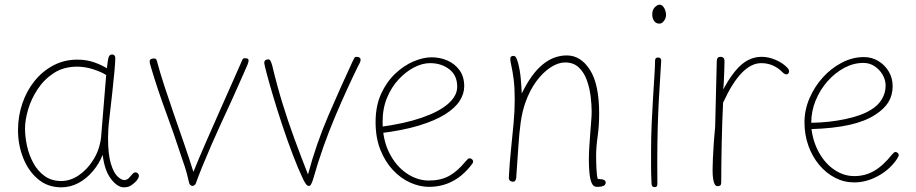

<svg xmlns="http://www.w3.org/2000/svg" viewBox="-20 -783 3918 821"><path d="M57 -226Q57 -286 75.5 -340.5Q94 -395 128 -437Q162 -479 208.5 -503.5Q255 -528 311 -528Q350 -528 382.5 -516.5Q415 -505 437 -491Q441 -529 445 -539.5Q449 -550 459 -550Q463 -550 466 -548.5Q469 -547 471 -543.5Q473 -540 473 -534Q473 -519 469.5 -479.5Q466 -440 460 -386Q454 -332 447 -271Q444 -246 443 -224.5Q442 -203 442 -193Q442 -123 454 -83.5Q466 -44 482.5 -28.5Q499 -13 512 -13Q524 -14 531.5 -22Q539 -30 545.5 -38Q552 -46 560 -46Q565 -46 569.5 -41.5Q574 -37 574 -32Q574 -25 569.5 -18Q565 -11 560 -6Q553 1 541 9.5Q529 18 510 18Q482 18 454.5 -18Q427 -54 419 -121Q404 -83 377 -51Q350 -19 315.5 -0.5Q281 18 242 18Q184 18 142.5 -17Q101 -52 79 -108Q57 -164 57 -226ZM412 -193 434 -462Q415 -475 379.5 -486.5Q344 -498 310 -498Q252 -498 210 -470.5Q168 -443 140.5 -401Q113 -359 100 -314Q87 -269 87 -234Q87 -198 95.5 -159Q104 -120 122.5 -86Q141 -52 170.5 -30.5Q200 -9 242 -9Q281 -9 317 -33.5Q353 -58 379 -99.5Q405 -141 412 -193Z M626 -494Q625 -499 622.5 -506.5Q620 -514 620 -520Q620 -526 623 -528.5Q626 -531 630.5 -532Q635 -533 637 -533Q642 -533 645.5 -531.5Q649 -530 651 -522Q664 -473 683.5 -413.5Q703 -354 725 -290.5Q747 -227 768.5 -165Q790 -103 807 -48Q830 -105 859.5 -172.5Q889 -240 919 -307.5Q949 -375 974 -431.5Q999 -488 1014 -522Q1016 -528 1018.5 -531Q1021 -534 1026 -534Q1033 -534 1036.5 -533Q1040 -532 1041.5 -529.5Q1043 -527 1043 -524Q1043 -518 1038 -505.5Q1033 -493 1020 -464.5Q1007 -436 982 -379Q975 -363 959.5 -329.5Q944 -296 924 -252.5Q904 -209 883.5 -162Q863 -115 845.5 -72Q828 -29 817 2Q816 5 813.5 7Q811 9 808.5 10.5Q806 12 803 12Q799 12 794 8Q789 4 787 -8Q780 -40 771.5 -66.5Q763 -93 753 -121Q722 -216 688 -308Q654 -400 626 -494Z M1110 -513Q1110 -519 1112 -522.5Q1114 -526 1118.5 -527.5Q1123 -529 1127 -529Q1133 -529 1136.5 -523Q1140 -517 1144 -503Q1165 -415 1188.5 -339Q1212 -263 1239 -189.5Q1266 -116 1297 -37Q1332 -168 1385.5 -292Q1439 -416 1488 -521Q1493 -531 1495.5 -535.5Q1498 -540 1505 -540Q1509 -540 1512.5 -539Q1516 -538 1519 -535Q1522 -532 1522 -527Q1522 -520 1517 -511.5Q1512 -503 1509 -496Q1488 -453 1463.5 -399.5Q1439 -346 1413 -284.5Q1387 -223 1363 -155.5Q1339 -88 1319 -17Q1316 -7 1311.5 2.5Q1307 12 1302 12Q1294 12 1288.5 4.5Q1283 -3 1277 -15Q1255 -61 1232 -121.5Q1209 -182 1187.5 -246.5Q1166 -311 1149 -368Q1132 -425 1121.5 -464.5Q1111 -504 1110 -513Z M1603 -213V-240Q1709 -254 1783 -279.5Q1857 -305 1896 -339Q1935 -373 1935 -412Q1935 -461 1901 -487Q1867 -513 1819 -513Q1786 -513 1751 -495Q1716 -477 1685 -444Q1654 -411 1635 -365Q1616 -319 1616 -262Q1616 -186 1644.5 -129.5Q1673 -73 1718.5 -42Q1764 -11 1814 -11Q1864 -11 1900 -30.5Q1936 -50 1970 -92Q1977 -100 1980.5 -103Q1984 -106 1987 -106Q1992 -106 1995.5 -104Q1999 -102 2001 -99Q2003 -96 2003 -92Q2003 -88 2000.5 -84.5Q1998 -81 1992 -73Q1967 -42 1939 -22.5Q1911 -3 1880 6.5Q1849 16 1814 16Q1775 16 1734.5 -2Q1694 -20 1660.5 -55.5Q1627 -91 1606.5 -142.5Q1586 -194 1586 -261Q1586 -330 1609.5 -381.5Q1633 -433 1670 -468Q1707 -503 1748.5 -520.5Q1790 -538 1826 -538Q1861 -538 1892.5 -524.5Q1924 -511 1944.5 -483.5Q1965 -456 1965 -414Q1965 -382 1945.5 -351.5Q1926 -321 1883 -294Q1840 -267 1771 -246Q1702 -225 1603 -213Z M2162 -530Q2162 -538 2165.5 -541Q2169 -544 2175 -544Q2183 -544 2187 -536.5Q2191 -529 2195 -515Q2204 -481 2207 -445Q2210 -409 2211 -383Q2251 -466 2299 -506Q2347 -546 2404 -546Q2463 -546 2502.5 -484.5Q2542 -423 2542 -298Q2542 -245 2535.5 -199.5Q2529 -154 2529 -116Q2529 -91 2530.5 -60.5Q2532 -30 2536 -18Q2556 -17 2563 -13.5Q2570 -10 2570 -2Q2570 4 2566 8Q2562 12 2554 14Q2546 16 2532 16Q2517 16 2510 -0.5Q2503 -17 2500.5 -43.5Q2498 -70 2498 -100Q2498 -128 2500 -157Q2502 -186 2504 -214Q2506 -242 2508 -265.5Q2510 -289 2510 -305Q2510 -335 2505.5 -371.5Q2501 -408 2489 -441Q2477 -474 2454.5 -495Q2432 -516 2396 -516Q2367 -516 2334.5 -495Q2302 -474 2273.5 -435.5Q2245 -397 2226 -343Q2213 -306 2206.5 -259.5Q2200 -213 2196.5 -156Q2193 -99 2188 -32Q2188 -24 2186.5 -18Q2185 -12 2182 -9Q2179 -6 2173 -6Q2166 -6 2160.5 -10.5Q2155 -15 2156 -28Q2159 -86 2165 -143Q2171 -200 2176 -254.5Q2181 -309 2181 -359Q2181 -408 2176.5 -443Q2172 -478 2167 -500Q2162 -522 2162 -530Z M2781 -522Q2781 -530 2784 -533.5Q2787 -537 2794 -537Q2799 -537 2802 -535Q2805 -533 2806.5 -529Q2808 -525 2807 -518Q2804 -464 2800.5 -410.5Q2797 -357 2794.5 -297Q2792 -237 2791 -163.5Q2790 -90 2791 3Q2791 10 2788.5 13.5Q2786 17 2779 17Q2771 17 2768.5 12Q2766 7 2766 2Q2764 -36 2764 -70Q2764 -104 2764 -139Q2764 -194 2766.5 -253Q2769 -312 2772.5 -366.5Q2776 -421 2778.5 -462Q2781 -503 2781 -522ZM2769 -721Q2769 -741 2780 -752Q2791 -763 2801 -763Q2812 -763 2820 -749Q2828 -735 2828 -718Q2828 -710 2824 -701.5Q2820 -693 2813.5 -687.5Q2807 -682 2799 -682Q2785 -682 2777 -693.5Q2769 -705 2769 -721Z M3045 -522Q3045 -531 3049 -535.5Q3053 -540 3060 -540Q3069 -540 3073.5 -535.5Q3078 -531 3078 -521Q3078 -505 3077 -480Q3076 -455 3075 -432.5Q3074 -410 3072 -400Q3113 -475 3151.5 -507.5Q3190 -540 3237 -540Q3266 -540 3296.5 -527Q3327 -514 3346 -494Q3350 -490 3352 -486Q3354 -482 3354 -478Q3354 -473 3351 -469Q3348 -465 3343 -465Q3339 -465 3335 -467Q3331 -469 3325 -475Q3306 -494 3283.5 -503.5Q3261 -513 3235 -513Q3192 -513 3151.5 -471Q3111 -429 3072 -344Q3070 -308 3068.5 -262Q3067 -216 3066 -168Q3065 -120 3064.5 -77.5Q3064 -35 3064 -5Q3064 2 3062.5 6Q3061 10 3057.5 11.5Q3054 13 3048 13Q3041 13 3036.5 5.5Q3032 -2 3029.5 -17.5Q3027 -33 3027 -56Q3027 -76 3028.5 -108.5Q3030 -141 3032.5 -176.5Q3035 -212 3038 -241Z M3633 -3Q3589 -3 3550.5 -23Q3512 -43 3482.5 -78.5Q3453 -114 3436.5 -160.5Q3420 -207 3420 -260Q3420 -313 3441.5 -363Q3463 -413 3499 -452.5Q3535 -492 3580.5 -515.5Q3626 -539 3674 -539Q3708 -539 3736 -522Q3764 -505 3780.5 -477Q3797 -449 3797 -415Q3797 -376 3779 -346.5Q3761 -317 3722 -292Q3679 -264 3612 -249Q3545 -234 3450 -231Q3457 -175 3483 -129Q3509 -83 3548.5 -56.5Q3588 -30 3633 -30Q3679 -30 3717.5 -52Q3756 -74 3795 -123Q3800 -128 3802.5 -130.5Q3805 -133 3809 -133Q3813 -133 3816 -131Q3819 -129 3821 -126.5Q3823 -124 3823 -120Q3823 -117 3820.5 -112Q3818 -107 3812 -98Q3781 -55 3732 -29Q3683 -3 3633 -3ZM3449 -258Q3526 -259 3596 -274Q3666 -289 3705 -314Q3735 -332 3751 -359Q3767 -386 3767 -417Q3767 -441 3754 -463.5Q3741 -486 3719.5 -500Q3698 -514 3672 -514Q3630 -514 3590.5 -493Q3551 -472 3519 -436Q3487 -400 3468 -354Q3449 -308 3449 -258Z"/></svg>

Font: Playpen Sans Thin
Style: Regular
Weight: 250
Designer: Laura Meseguer, Veronika Burian, José Scaglione
Foundry: TypeTogether
Version: Version 1.001